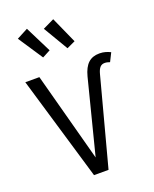

<svg xmlns="http://www.w3.org/2000/svg" viewBox="-178 -1096 956 1194"><g transform="rotate(-20 300.0 -499.0)"><path d="M238 -824 151 -998 77 -959 185 -796ZM403 -824 325 -998 250 -962 347 -798ZM566 -626 594 -682C573 -692 551 -700 522 -700C460 -700 424 -667 404 -591L279 -100L121 -689H28L232 0H328L482 -579C492 -616 506 -633 532 -633C545 -633 554 -630 566 -626Z"/></g></svg>

Font: FiraMono Nerd Font
Style: Regular
Weight: 400
Designer: Carrois Corporate & Edenspiekermann AG
Foundry: Carrois Corporate GbR & Edenspiekermann AG
Version: Version 003.206;Nerd Fonts 3.3.0